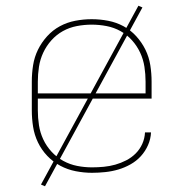

<svg xmlns="http://www.w3.org/2000/svg" viewBox="-20 -595 640 670"><path d="M301 8Q273 8 244.5 2.5Q216 -3 190.5 -16.5Q165 -30 145 -51Q125 -72 112.5 -98Q100 -124 95.5 -152.5Q91 -181 91 -210V-310Q91 -339 95.5 -367.5Q100 -396 112.5 -421.5Q125 -447 144.5 -468.5Q164 -490 189 -503.5Q214 -517 242.5 -522.5Q271 -528 300 -528Q329 -528 357.5 -522.5Q386 -517 411 -503.5Q436 -490 455.5 -468.5Q475 -447 487.5 -421.5Q500 -396 504.5 -367.5Q509 -339 509 -310V-251H112V-210Q112 -184 116 -158Q120 -132 131 -108.5Q142 -85 160 -65.5Q178 -46 201 -33.5Q224 -21 249.5 -16Q275 -11 301 -11Q322 -11 342.5 -13Q363 -15 382.5 -20.5Q402 -26 420.5 -35.5Q439 -45 453.5 -59.5Q468 -74 476.5 -93Q485 -112 486 -133H507Q506 -110 496.5 -88.5Q487 -67 471.5 -50Q456 -33 435.5 -21.5Q415 -10 393 -3.5Q371 3 347.5 5.5Q324 8 301 8ZM112 -269H488V-310Q488 -336 484 -362Q480 -388 469 -411.5Q458 -435 440.5 -454.5Q423 -474 400.5 -486.5Q378 -499 352 -504Q326 -509 300 -509Q274 -509 248 -504Q222 -499 199.5 -486.5Q177 -474 159.5 -454.5Q142 -435 131 -411.5Q120 -388 116 -362Q112 -336 112 -310ZM137 55 123 49 463 -575 477 -569Z"/></svg>

Font: Iosevka SS04 Thin Extended
Style: Regular
Weight: 100
Width: 7
Monospace: yes
Designer: Belleve Invis
Foundry: Belleve Invis
Version: Version 19.0.0; ttfautohint (v1.8.4)